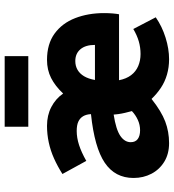

<svg xmlns="http://www.w3.org/2000/svg" viewBox="19 -750 743 821"><g transform="rotate(-90 390.5 -339.5)"><path d="M189 12Q143 12 109.5 -8.5Q76 -29 58 -63.5Q40 -98 40 -140Q40 -219 105 -263Q170 -307 313 -322Q312 -342 304 -355.5Q296 -369 281 -376Q266 -383 241 -383Q212 -383 181 -373Q150 -363 113 -342L57 -444Q90 -465 123.5 -480Q157 -495 192 -502.5Q227 -510 263 -510Q308 -510 343.5 -491.5Q379 -473 401 -441Q433 -475 467.5 -492.5Q502 -510 545 -510Q613 -510 657.5 -477.5Q702 -445 723.5 -389.5Q745 -334 745 -266Q745 -246 743.5 -229Q742 -212 740 -202H458Q464 -171 479.5 -150.5Q495 -130 518.5 -120Q542 -110 570 -110Q598 -110 624 -117.5Q650 -125 677 -141L727 -45Q688 -18 640 -3Q592 12 548 12Q513 12 482 3Q451 -6 425.5 -23Q400 -40 378 -63Q325 -21 281.5 -4.5Q238 12 189 12ZM244 -112Q267 -112 288 -121.5Q309 -131 326 -147Q322 -162 318.5 -176.5Q315 -191 313 -206L311 -225Q247 -215 220 -196.5Q193 -178 193 -152Q193 -132 206.5 -122Q220 -112 244 -112ZM459 -305H609Q609 -345 590.5 -367Q572 -389 540 -389Q519 -389 502.5 -379.5Q486 -370 475 -351.5Q464 -333 459 -305ZM259 -590V-691H561V-590Z"/></g></svg>

Font: Source Sans 3 ExtraLight ExtraBold
Style: Regular
Weight: 800
Version: Version 3.052;hotconv 1.1.0;makeotfexe 2.6.0